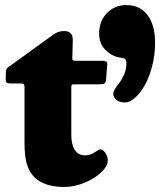

<svg xmlns="http://www.w3.org/2000/svg" viewBox="-20 -740 666 769"><path d="M433.6 -364.3Q433.6 -377.4 454.6 -403.8Q466.3 -418 476.3 -439.9Q486.3 -461.9 486.3 -484.4Q486.3 -503.4 477.1 -505.9Q476.1 -506.3 452.6 -511.2Q425.3 -516.6 401.1 -541.3Q377 -565.9 377 -606.4Q377 -654.8 408 -687.3Q439 -719.7 486.3 -719.7Q540.5 -719.7 570.8 -679.9Q601.1 -640.1 601.1 -567.9Q601.1 -519.5 589.1 -474.1Q577.1 -428.7 559.3 -397.7Q541.5 -366.7 520.5 -348.1Q499.5 -329.6 481.4 -329.6Q457 -329.6 445.3 -340.8Q433.6 -352.1 433.6 -364.3ZM265.6 -200.2Q265.6 -160.6 279.8 -139.2Q293.9 -117.7 320.3 -117.7Q343.3 -117.7 364.3 -133.3Q376.5 -141.6 381.8 -141.6Q392.1 -141.6 401.9 -127.7Q411.6 -113.8 411.6 -97.7Q411.6 -74.7 385.5 -49.8Q359.4 -24.9 318.4 -8.1Q277.3 8.8 238.3 8.8Q120.1 8.8 90.8 -73.7Q78.1 -105 78.1 -170.9V-393.1Q78.1 -405.8 66.4 -405.8H21.5Q10.7 -405.8 6.8 -409.4Q2.9 -413.1 2.9 -420.4Q2.9 -448.7 3.9 -455.6Q4.9 -465.3 12.7 -470.7L193.8 -601.6Q213.4 -615.7 236.3 -615.7Q271.5 -615.7 271.5 -580.6Q271.5 -567.4 270.5 -538.6Q269.5 -509.8 269.5 -507.8Q269.5 -500 272.2 -498.3Q274.9 -496.6 283.7 -496.6H385.7Q399.4 -496.6 404.5 -494.1Q409.7 -491.7 409.7 -483.4Q409.7 -482.9 408.7 -473.1L405.3 -425.3Q403.8 -409.2 398.4 -405.8Q393.1 -402.3 376.5 -402.3H275.4Q269.5 -402.3 267.6 -400.1Q265.6 -397.9 265.6 -392.6Z"/></svg>

Font: Cooper* ExtraBold
Style: Regular
Weight: 800
Designer: Owen Earl
Foundry: indestructible type*
Version: Version 0.001